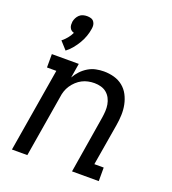

<svg xmlns="http://www.w3.org/2000/svg" viewBox="-140 -880 880 985"><g transform="rotate(20 300.0 -387.5)"><path d="M123 -571 85 -613Q100 -625 112 -639.5Q124 -654 132 -671Q124 -673 118 -677.5Q112 -682 108.5 -689.5Q105 -697 104.5 -705Q104 -713 105 -722Q107 -733 112 -743Q117 -753 125.5 -761Q134 -769 145 -772Q156 -775 167 -775Q178 -775 188 -772Q198 -769 204 -761Q210 -753 211.5 -743Q213 -733 211 -722Q208 -701 200.5 -680Q193 -659 181.5 -639.5Q170 -620 155.5 -602.5Q141 -585 123 -571ZM38 0 114 -457H63V-530H210L197 -451Q208 -471 224 -488Q240 -505 260 -517Q280 -529 302 -533.5Q324 -538 345 -538Q374 -538 401 -530.5Q428 -523 449 -506Q470 -489 482.5 -465Q495 -441 500.5 -414Q506 -387 505 -358Q504 -329 499 -300L461 -74H512V0H366L417 -312Q420 -331 421 -349Q422 -367 419 -384.5Q416 -402 408 -417.5Q400 -433 387 -444Q374 -455 356.5 -460Q339 -465 320 -465Q303 -465 286 -461.5Q269 -458 253.5 -450Q238 -442 224.5 -429.5Q211 -417 201 -402Q191 -387 185.5 -370.5Q180 -354 178 -337L122 0Z"/></g></svg>

Font: Iosevka Curly Slab Extended
Style: Italic
Weight: 400
Width: 7
Italic angle: -9°
Monospace: yes
Designer: Belleve Invis
Foundry: Belleve Invis
Version: Version 11.1.0; ttfautohint (v1.8.3)